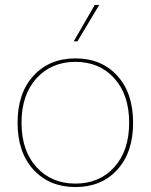

<svg xmlns="http://www.w3.org/2000/svg" viewBox="-20 -746 609 776"><path d="M363 -726H381L293 -579H278ZM115.5 -440Q180 -510 285 -510Q390 -510 454 -440Q518 -370 518 -250Q518 -130 454 -60Q390 10 285 10Q180 10 115.5 -60Q51 -130 51 -250Q51 -370 115.5 -440ZM442 -429.5Q382 -496 285 -496Q188 -496 127.5 -429.5Q67 -363 67 -250Q67 -137 127.5 -70.5Q188 -4 285 -4Q382 -4 442 -70.5Q502 -137 502 -250Q502 -363 442 -429.5Z"/></svg>

Font: Elaine Sans Thin
Style: Regular
Weight: 250
Designer: Wei Huang
Foundry: Wei Huang
Version: Version 2.001;December 24, 2019;FontCreator 12.0.0.2547 64-b